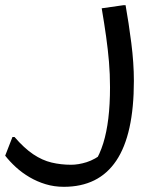

<svg xmlns="http://www.w3.org/2000/svg" viewBox="-56 -460 624 740"><path d="M0 68Q37 111 72 134.5Q107 158 143 166.5Q179 175 218 175Q246 175 278 165Q310 155 344 128L308 168Q329 134 342 92Q355 50 361.5 -3.5Q368 -57 368 -124Q368 -175 364 -222Q360 -269 353 -319Q346 -369 336 -428L420 -440H428Q440 -373 450 -295Q460 -217 460 -148Q460 -45 443 32Q426 109 392 159.5Q358 210 307.5 235Q257 260 190 260Q153 260 120 250Q87 240 58 223Q29 206 5.5 184.5Q-18 163 -36 140L-8 68Z"/></svg>

Font: Kufam
Style: Italic
Weight: 400
Italic angle: -11°
Designer: Artur Schmal
Foundry: Original Type
Version: Version 1.301; ttfautohint (v1.8.3)